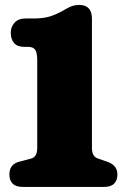

<svg xmlns="http://www.w3.org/2000/svg" viewBox="-20 -738 491 758"><path d="M75.5 -553H90.5Q110.5 -553 118.8 -542Q127 -531 127 -498.5V-155.5Q127 -136 120.8 -125.5Q114.5 -115 103 -112L57 -100Q17 -90 17 -49Q17 -26 30 -13Q43 0 70.5 0H390Q417.5 0 430.5 -13Q443.5 -26 443.5 -49Q443.5 -86 403.5 -99.5L367 -112Q355 -116 349 -126Q343 -136 343 -155V-664Q343 -718.5 292.5 -718.5Q280.5 -718.5 268.2 -715.2Q256 -712 240 -702.5Q209.5 -684 181.5 -674.5Q153.5 -665 112.5 -665H79.5Q53 -665 37.8 -648.8Q22.5 -632.5 22.5 -608.5Q22.5 -584 35.2 -568.5Q48 -553 75.5 -553Z"/></svg>

Font: Fraunces 144pt S100 Black
Style: Regular
Weight: 900
Version: Version 1.000